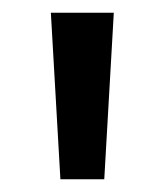

<svg xmlns="http://www.w3.org/2000/svg" viewBox="-20 -709 259 302"><path d="M60 -689H159L144 -427H75Z"/></svg>

Font: FiraGO
Style: Regular
Weight: 400
Designer: bBox Type
Foundry: bBox Type GmbH
Version: Version 1.001;April 20, 2020;FontCreator 12.0.0.2555 64-bit